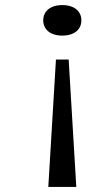

<svg xmlns="http://www.w3.org/2000/svg" viewBox="-20 -535 390 755"><path d="M200 -301 170 200H280L250 -301ZM225 -515C177 -515 150 -490 150 -455C150 -420 177 -395 225 -395C273 -395 300 -420 300 -455C300 -490 273 -515 225 -515Z"/></svg>

Font: Sprat Extended
Style: Regular
Weight: 400
Width: 9
Designer: Ethan Nakache
Foundry: Collletttivo
Version: Version 2.000;Glyphs 3.2 (3217)